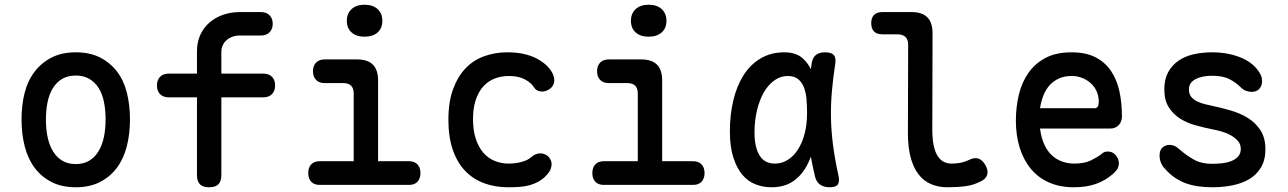

<svg xmlns="http://www.w3.org/2000/svg" viewBox="-20 -781 5440 811"><path d="M300 10Q241 10 198 -12Q155 -34 126.5 -72Q98 -110 84.5 -162.5Q71 -215 71 -276Q71 -337 84 -388.5Q97 -440 126 -478Q155 -516 198 -538Q241 -560 300 -560Q360 -560 403 -538Q446 -516 474.5 -478.5Q503 -441 516 -389Q529 -337 529 -276Q529 -215 515.5 -162.5Q502 -110 473.5 -72Q445 -34 402 -12Q359 10 300 10ZM300 -88Q333 -88 356.5 -102Q380 -116 395.5 -141Q411 -166 418.5 -200.5Q426 -235 426 -276Q426 -317 419 -351Q412 -385 396.5 -409.5Q381 -434 357 -448Q333 -462 300 -462Q267 -462 243 -448Q219 -434 203.5 -409Q188 -384 181 -350Q174 -316 174 -275Q174 -234 181.5 -200Q189 -166 204.5 -141Q220 -116 243.5 -102Q267 -88 300 -88Z M1093 -370H915V-42Q915 -15 902.5 -2.5Q890 10 863.5 10Q837 10 824.5 -2.5Q812 -15 812 -42V-370H692Q669 -370 656 -383.5Q643 -397 643 -420Q643 -443 656 -456.5Q669 -470 692 -470H812V-564Q812 -602 825.5 -632.5Q839 -663 864 -685Q889 -707 922 -718.5Q955 -730 993 -730H1082Q1105 -730 1118.5 -716.5Q1132 -703 1132 -680.5Q1132 -658 1118.5 -644.5Q1105 -631 1082 -631H993Q974 -631 959.5 -625Q945 -619 935 -609.5Q925 -600 920 -588Q915 -576 915 -564V-470H1093Q1116 -470 1129 -456.5Q1142 -443 1142 -420Q1142 -397 1129 -383.5Q1116 -370 1093 -370Z M1708 -100Q1731 -100 1743.5 -86.5Q1756 -73 1756 -50Q1756 -27 1743.5 -13.5Q1731 0 1708 0H1330Q1307 0 1294.5 -13.5Q1282 -27 1282 -50Q1282 -73 1294.5 -86.5Q1307 -100 1330 -100H1474V-386Q1474 -408 1463 -419Q1452 -430 1430 -430H1351Q1328 -430 1315 -443.5Q1302 -457 1302 -480Q1302 -503 1315 -516.5Q1328 -530 1351 -530H1488Q1533 -530 1555 -508Q1577 -486 1577 -441V-100ZM1520 -626Q1485 -626 1465 -644Q1445 -662 1445 -693Q1445 -724 1465 -742.5Q1485 -761 1520 -761Q1555 -761 1575 -742.5Q1595 -724 1595 -693Q1595 -662 1575 -644Q1555 -626 1520 -626Z M1874 -275Q1874 -351 1894 -405Q1914 -459 1947.5 -493.5Q1981 -528 2026.5 -544Q2072 -560 2122 -560Q2162 -560 2193 -553Q2224 -546 2247.5 -533.5Q2271 -521 2287 -506Q2303 -491 2312 -475Q2325 -450 2320 -431Q2315 -412 2297 -402Q2279 -392 2261.5 -395Q2244 -398 2235 -413Q2223 -432 2196.5 -446Q2170 -460 2130 -460Q2097 -460 2069 -449Q2041 -438 2021 -415.5Q2001 -393 1989.5 -359Q1978 -325 1978 -278Q1978 -231 1989.5 -195.5Q2001 -160 2021 -136.5Q2041 -113 2069 -101.5Q2097 -90 2128 -90Q2155 -90 2181.5 -96.5Q2208 -103 2225 -118Q2239 -131 2258 -133Q2277 -135 2295 -121Q2301 -115 2305.5 -106.5Q2310 -98 2310 -88Q2310 -78 2306 -67Q2302 -56 2292 -45Q2277 -27 2258 -16Q2239 -5 2218 1Q2197 7 2174 8.5Q2151 10 2127 10Q2071 10 2025 -7Q1979 -24 1945.5 -58.5Q1912 -93 1893 -147Q1874 -201 1874 -275Z M2908 -100Q2931 -100 2943.5 -86.5Q2956 -73 2956 -50Q2956 -27 2943.5 -13.5Q2931 0 2908 0H2530Q2507 0 2494.5 -13.5Q2482 -27 2482 -50Q2482 -73 2494.5 -86.5Q2507 -100 2530 -100H2674V-386Q2674 -408 2663 -419Q2652 -430 2630 -430H2551Q2528 -430 2515 -443.5Q2502 -457 2502 -480Q2502 -503 2515 -516.5Q2528 -530 2551 -530H2688Q2733 -530 2755 -508Q2777 -486 2777 -441V-100ZM2720 -626Q2685 -626 2665 -644Q2645 -662 2645 -693Q2645 -724 2665 -742.5Q2685 -761 2720 -761Q2755 -761 2775 -742.5Q2795 -724 2795 -693Q2795 -662 2775 -644Q2755 -626 2720 -626Z M3239 10Q3203 10 3171 -2.5Q3139 -15 3115.5 -43Q3092 -71 3077.5 -116Q3063 -161 3063 -227Q3063 -296 3077.5 -357Q3092 -418 3120.5 -463Q3149 -508 3192.5 -534Q3236 -560 3293 -560Q3341 -560 3369 -536Q3391 -517 3405 -489Q3406 -500 3408 -511Q3412 -538 3426.5 -549Q3441 -560 3465 -560Q3492 -560 3502 -548.5Q3512 -537 3508 -511Q3499 -453 3494 -397Q3489 -341 3490 -283.5Q3491 -226 3499 -165.5Q3507 -105 3522 -38Q3527 -14 3519 -2Q3511 10 3485 10Q3459 10 3443 -2Q3427 -14 3422 -38Q3412 -80 3405 -119Q3399 -103 3392 -89Q3370 -44 3332.5 -17Q3295 10 3239 10ZM3253 -90Q3282 -90 3306.5 -105Q3331 -120 3349.5 -148Q3368 -176 3378.5 -215.5Q3389 -255 3389 -305Q3389 -330 3387 -357.5Q3385 -385 3377.5 -407.5Q3370 -430 3353.5 -445Q3337 -460 3307 -460Q3277 -460 3251 -441.5Q3225 -423 3206.5 -391Q3188 -359 3177.5 -315Q3167 -271 3167 -221Q3167 -160 3188 -125Q3209 -90 3253 -90Z M3918 -234Q3918 -161 3938.5 -125.5Q3959 -90 3999 -90Q4017 -90 4035 -93Q4053 -96 4074 -106Q4097 -117 4113.5 -111Q4130 -105 4142 -84Q4155 -62 4150 -44Q4145 -26 4125 -16Q4093 1 4058 5.5Q4023 10 3981 10Q3943 10 3912 -3.5Q3881 -17 3859.5 -45Q3838 -73 3826.5 -116Q3815 -159 3815 -218L3816 -592Q3816 -614 3804.5 -625Q3793 -636 3771 -636H3707Q3684 -636 3672 -648Q3660 -660 3660 -683Q3660 -706 3672 -718Q3684 -730 3707 -730H3830Q3875 -730 3897 -708Q3919 -686 3919 -641Z M4659 -141Q4680 -141 4693 -125.5Q4706 -110 4706 -91Q4706 -80 4701.5 -70.5Q4697 -61 4683 -48Q4667 -34 4649 -23Q4631 -12 4610 -4.5Q4589 3 4565.5 6.5Q4542 10 4516 10Q4457 10 4411.5 -10Q4366 -30 4335 -67Q4304 -104 4287.5 -156Q4271 -208 4271 -272Q4271 -328 4283.5 -380.5Q4296 -433 4324 -473Q4352 -513 4396.5 -536.5Q4441 -560 4506 -560Q4567 -560 4607.5 -539Q4648 -518 4673 -481Q4698 -444 4708.5 -395Q4719 -346 4719 -289Q4719 -267 4705.5 -252.5Q4692 -238 4669 -238H4373Q4378 -200 4390.5 -172Q4403 -144 4422 -126Q4441 -108 4465.5 -99Q4490 -90 4518 -90Q4561 -90 4588 -103.5Q4615 -117 4630 -128Q4638 -136 4644.5 -138.5Q4651 -141 4659 -141ZM4373 -324H4606Q4611 -324 4616 -329.5Q4621 -335 4621 -353Q4621 -373 4613.5 -392Q4606 -411 4591 -426Q4576 -441 4554.5 -450.5Q4533 -460 4506 -460Q4477 -460 4454 -450Q4431 -440 4414.5 -422Q4398 -404 4388 -379.5Q4378 -355 4373 -324Z M5101 10Q5070 10 5041.5 6Q5013 2 4988.5 -7Q4964 -16 4942 -31Q4920 -46 4900 -69Q4889 -80 4883.5 -94.5Q4878 -109 4878 -124Q4878 -148 4891 -158.5Q4904 -169 4920 -169Q4931 -169 4940.5 -165Q4950 -161 4961 -151Q4992 -124 5023.5 -106.5Q5055 -89 5100 -89Q5117 -89 5138.5 -91Q5160 -93 5178 -99.5Q5196 -106 5208.5 -118.5Q5221 -131 5221 -152Q5221 -172 5208.5 -186Q5196 -200 5178 -210Q5160 -220 5138.5 -226Q5117 -232 5100 -235Q5065 -242 5029 -252Q4993 -262 4964 -280.5Q4935 -299 4916.5 -328.5Q4898 -358 4898 -404Q4898 -446 4914 -475.5Q4930 -505 4957 -524Q4984 -543 5021 -551.5Q5058 -560 5100 -560Q5164 -560 5217 -539.5Q5270 -519 5297 -479Q5304 -469 5307.5 -459Q5311 -449 5311 -439Q5311 -419 5299.5 -406Q5288 -393 5267 -393Q5256 -393 5244 -397Q5232 -401 5221 -412Q5200 -433 5172.5 -447Q5145 -461 5100 -461Q5079 -461 5061.5 -457.5Q5044 -454 5030.5 -447Q5017 -440 5009.5 -429.5Q5002 -419 5002 -403Q5002 -385 5011 -373Q5020 -361 5035 -353.5Q5050 -346 5067.5 -341.5Q5085 -337 5100 -334Q5138 -326 5178 -314.5Q5218 -303 5250.5 -283Q5283 -263 5304 -231Q5325 -199 5325 -151Q5325 -105 5306.5 -74Q5288 -43 5257 -24.5Q5226 -6 5185.5 2Q5145 10 5101 10Z"/></svg>

Font: Maple Mono Medium
Style: Regular
Weight: 500
Monospace: yes
Designer: subframe7536
Version: Version 7.000